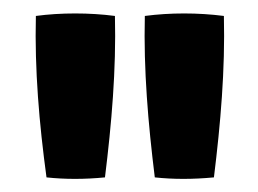

<svg xmlns="http://www.w3.org/2000/svg" viewBox="-20 -631 389 289"><path d="M50 -364C78 -361 107 -361 138 -364C148 -445 155 -526 153 -607C115 -612 71 -612 34 -607C32 -526 39 -445 50 -364ZM213 -364C241 -361 270 -361 302 -364C312 -445 319 -526 317 -607C278 -612 236 -612 198 -607C196 -526 203 -445 213 -364Z"/></svg>

Font: FilmFarsi_V5 Display
Style: Regular
Weight: 400
Designer: Borna Izadpanah
Foundry: Borna Izadpanah
Version: Version 1.000;PS 001.000;hotconv 1.0.88;makeotf.lib2.5.64775